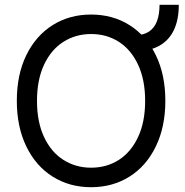

<svg xmlns="http://www.w3.org/2000/svg" viewBox="-20 -778 779 808"><path d="M548.8 -562.5V-629.9Q584 -629.9 606.9 -645Q629.9 -660.2 640.6 -689Q651.4 -717.8 651.4 -757.8H732.4Q732.4 -695.3 711.9 -651.9Q691.4 -608.4 650.4 -585.4Q609.4 -562.5 548.8 -562.5ZM363.3 9.8Q272.5 9.8 201.7 -34.7Q130.9 -79.1 90.8 -161.6Q50.8 -244.1 50.8 -353.5Q50.8 -463.9 90.8 -545.9Q130.9 -627.9 201.7 -672.4Q272.5 -716.8 363.3 -716.8Q454.1 -716.8 524.9 -672.4Q595.7 -627.9 635.7 -545.9Q675.8 -463.9 675.8 -353.5Q675.8 -244.1 635.7 -161.6Q595.7 -79.1 524.9 -34.7Q454.1 9.8 363.3 9.8ZM363.3 -634.8Q298.8 -634.8 247.1 -602.1Q195.3 -569.3 165.5 -505.9Q135.7 -442.4 135.7 -353.5Q135.7 -264.6 165.5 -201.2Q195.3 -137.7 247.1 -105Q298.8 -72.3 363.3 -72.3Q428.7 -72.3 480 -105Q531.2 -137.7 561 -201.2Q590.8 -264.6 590.8 -353.5Q590.8 -442.4 561 -505.9Q531.2 -569.3 480 -602.1Q428.7 -634.8 363.3 -634.8Z"/></svg>

Font: Pretendard GOV Variable
Style: Regular
Weight: 400
Designer: Base glyphs from Inter by Rasmus Andersson; Hangul glyphs from Noto Sans CJK(Source Han Sans) by Jang Soo-young and Kang
Foundry: Kil Hyung-jin
Version: Version 1.307;Glyphs 3.2 (3192)